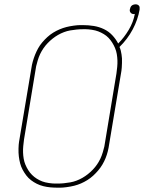

<svg xmlns="http://www.w3.org/2000/svg" viewBox="-20 -859 665 887"><path d="M246 8Q229 8 212.5 6.5Q196 5 180 1Q164 -3 150 -10Q136 -17 123.5 -26.5Q111 -36 101.5 -48.5Q92 -61 84.5 -75Q77 -89 73 -104.5Q69 -120 67 -136.5Q65 -153 65.5 -172.5Q66 -192 68 -204L125 -544Q127 -559 131.5 -575Q136 -591 142 -606Q148 -621 156 -635.5Q164 -650 175 -663Q186 -676 198.5 -687.5Q211 -699 225.5 -708Q240 -717 255.5 -723.5Q271 -730 286.5 -734Q302 -738 320.5 -740.5Q339 -743 350 -743H363Q389 -743 413.5 -739Q438 -735 460 -724.5Q482 -714 498.5 -696.5Q515 -679 526 -658Q554 -686 575 -721.5Q596 -757 603 -795Q602 -794 600.5 -794Q599 -794 598 -794Q589 -794 583.5 -800.5Q578 -807 580 -816Q581 -821 583 -825.5Q585 -830 588.5 -833Q592 -836 597 -837.5Q602 -839 607 -839Q611 -839 615 -837.5Q619 -836 622 -832.5Q625 -829 625 -824.5Q625 -820 625 -815Q617 -768 593 -723Q569 -678 532 -642Q536 -634 538 -625Q540 -616 541.5 -607Q543 -598 543.5 -589Q544 -580 543.5 -568Q543 -556 542.5 -547Q542 -538 541 -532L484 -191Q482 -176 478 -160Q474 -144 468 -129Q462 -114 453.5 -99.5Q445 -85 434 -72Q423 -59 410.5 -47.5Q398 -36 383.5 -27Q369 -18 354 -11.5Q339 -5 323 -1Q307 3 288.5 5.5Q270 8 260 8ZM234 -11H247Q261 -11 275.5 -12.5Q290 -14 304.5 -16.5Q319 -19 333.5 -24.5Q348 -30 361 -37.5Q374 -45 386 -54.5Q398 -64 409 -75.5Q420 -87 428.5 -99.5Q437 -112 443.5 -125.5Q450 -139 455 -156Q460 -173 462 -182L518 -520Q520 -535 521.5 -550Q523 -565 522.5 -580Q522 -595 519.5 -609.5Q517 -624 511.5 -637Q506 -650 498.5 -662Q491 -674 481.5 -684Q472 -694 459.5 -701.5Q447 -709 434 -714Q421 -719 404 -721.5Q387 -724 377 -724H363Q349 -724 334 -722.5Q319 -721 304.5 -718.5Q290 -716 275.5 -710.5Q261 -705 248 -697.5Q235 -690 223 -680.5Q211 -671 200 -659.5Q189 -648 180.5 -635.5Q172 -623 165.5 -609.5Q159 -596 154 -579Q149 -562 147 -553L91 -215Q89 -200 87.5 -185Q86 -170 86.5 -155Q87 -140 89.5 -125.5Q92 -111 97.5 -98Q103 -85 110.5 -73Q118 -61 128 -51Q138 -41 150 -33.5Q162 -26 175 -21Q188 -16 205.5 -13.5Q223 -11 234 -11Z"/></svg>

Font: Iosevka Aile Thin
Style: Italic
Weight: 100
Italic angle: -9°
Designer: Belleve Invis
Foundry: Belleve Invis
Version: Version 31.1.0; ttfautohint (v1.8.4)